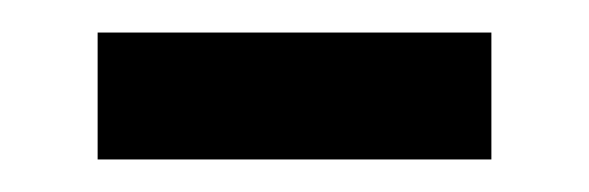

<svg xmlns="http://www.w3.org/2000/svg" viewBox="-20 -342 362 118"><path d="M40 -244V-322H282V-244Z"/></svg>

Font: Noto Sans Kannada
Style: Regular
Weight: 400
Designer: Jelle Bosma - Monotype Design Team
Foundry: Monotype Imaging Inc.
Version: Version 2.003